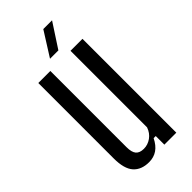

<svg xmlns="http://www.w3.org/2000/svg" viewBox="-242 -808 868 868"><g transform="rotate(-45 192.0 -374.0)"><path d="M150.5 7.5Q101.5 7.5 75.2 -22Q49 -51.5 49 -118V-600H126V-112.5Q126 -80.5 138 -66.2Q150 -52 176.5 -52Q202 -52 223.8 -67.5Q245.5 -83 255 -110.5V-600H331.5V0H255V-55H241.5Q226 -23.5 203.5 -8Q181 7.5 150.5 7.5ZM164 -640 237.5 -756.5H293.5L217.5 -640Z"/></g></svg>

Font: Big Shoulders Display Thin Medium
Style: Regular
Weight: 500
Version: Version 2.002